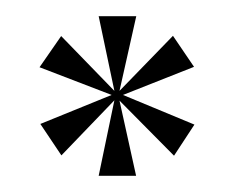

<svg xmlns="http://www.w3.org/2000/svg" viewBox="-20 -719 289 237"><path d="M28.8 -636 55.5 -674.5 121.2 -606.8 101.8 -699H148.2L127.5 -606.8L193.5 -674.8L219.5 -636.5L131.8 -601.8L220 -565.2L194.8 -526.8L127.5 -594.8L148 -502H101.8L121.2 -595.2L55.8 -527.2L29.8 -566L117.8 -601.8Z"/></svg>

Font: Moniqa Black
Style: Regular
Weight: 900
Designer: Rajesh Rajput
Foundry: Rajesh Rajput
Version: Version 1.000